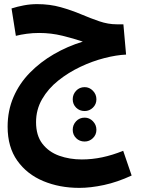

<svg xmlns="http://www.w3.org/2000/svg" viewBox="-20 -520 687 932"><path d="M365 392Q269 392 190 359Q111 326 64 260Q17 194 17 95Q17 17 45.5 -49Q74 -115 125 -167Q176 -219 241.5 -257Q307 -295 382 -318Q338 -333 283 -346.5Q228 -360 170 -360Q139 -360 109.5 -356Q80 -352 57 -346L36 -479Q64 -488 96 -494Q128 -500 160 -500Q222 -500 275 -485Q328 -470 374 -450.5Q420 -431 462.5 -416.5Q505 -402 547 -402H579L592 -255Q545 -253 486.5 -238Q428 -223 370 -195.5Q312 -168 263 -129Q214 -90 184.5 -39Q155 12 155 73Q155 138 186 178Q217 218 267.5 236Q318 254 377 254Q427 254 476.5 243.5Q526 233 578 212L619 332Q550 364 485 378Q420 392 365 392ZM391 19Q366 19 349.5 2.5Q333 -14 333 -38Q333 -62 349.5 -79.5Q366 -97 391 -97Q414 -97 431 -79.5Q448 -62 448 -38Q448 -14 431 2.5Q414 19 391 19ZM391 167Q366 167 349.5 150.5Q333 134 333 110Q333 86 349.5 68.5Q366 51 391 51Q414 51 431 68.5Q448 86 448 110Q448 134 431 150.5Q414 167 391 167Z"/></svg>

Font: Noto Sans Arabic SemCond
Style: Bold
Weight: 700
Width: 4
Designer: Monotype Design Team, Nadine Chahine, Nizar Qandah and Khaled Hosny
Foundry: Monotype Imaging Inc.
Version: Version 2.012; ttfautohint (v1.8.4.7-5d5b)